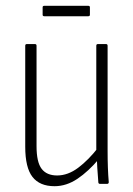

<svg xmlns="http://www.w3.org/2000/svg" viewBox="-20 -634 458 662"><path d="M168 8Q117 8 92 -24Q67 -56 67 -128V-476Q67 -482 72 -482H101Q106 -482 106 -476V-130Q106 -75 123.5 -52Q141 -29 177 -29Q214 -29 249.5 -55.5Q285 -82 320 -127L322 -87Q285 -43 247 -17.5Q209 8 168 8ZM325 0Q319 0 319 -6Q317 -29 315.5 -54.5Q314 -80 314 -99L312 -109V-476Q312 -482 317 -482H346Q351 -482 351 -476V-115Q351 -83 352 -56Q353 -29 355 -6Q355 0 349 0ZM133 -578Q127 -578 127 -583V-609Q127 -614 133 -614H284Q290 -614 290 -609V-583Q290 -578 284 -578Z"/></svg>

Font: Sofia Sans Condensed ExtraLight
Style: Regular
Weight: 250
Version: Version 4.100